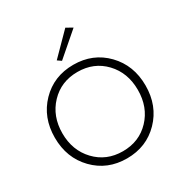

<svg xmlns="http://www.w3.org/2000/svg" viewBox="-214 -1108 1212 1276"><g transform="rotate(-30 391.5 -470.0)"><path d="M518 -922 341 -769 312 -789 470 -949ZM143 -93Q44 -195 44 -350Q44 -505 143 -607Q242 -709 392 -709Q542 -709 641 -607Q740 -505 740 -350Q740 -195 641 -93Q542 9 392 9Q242 9 143 -93ZM184 -567.5Q102 -481 102 -350Q102 -219 184 -132.5Q266 -46 392 -46Q518 -46 599.5 -132Q681 -218 681 -350Q681 -482 599.5 -568Q518 -654 392 -654Q266 -654 184 -567.5Z"/></g></svg>

Font: Renner* Light
Style: Light
Weight: 300
Version: Version 003.000 ; ttfautohint (v0.97) -l 8 -r 50 -G 200 -x 1